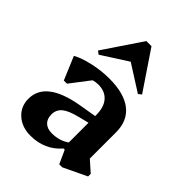

<svg xmlns="http://www.w3.org/2000/svg" viewBox="-228 -909 1039 1039"><g transform="rotate(45 292.0 -389.0)"><path d="M192 14Q127 14 85 -23.5Q43 -61 43 -120Q43 -252 259 -291L365 -309V-316Q365 -377 336.5 -409.5Q308 -442 256 -442Q237 -442 218 -436L133 -325H109L53 -458Q90 -479 152.5 -493Q215 -507 276 -507Q389 -507 448 -461Q507 -415 507 -327V-126L569 -71V-51L435 13H412L377 -64H368Q301 14 192 14ZM191 -148Q191 -114 210.5 -95.5Q230 -77 265 -77Q323 -77 365 -107V-258L306 -243Q244 -228 217.5 -206Q191 -184 191 -148ZM143 -557 125 -571 274 -792H313L462 -571L444 -557L293 -653Z"/></g></svg>

Font: Platypi SemiBold
Style: Regular
Weight: 600
Designer: David Sargent
Foundry: Bolt Cutter Type
Version: Version 1.200; ttfautohint (v1.8.4.7-5d5b)